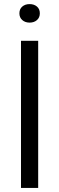

<svg xmlns="http://www.w3.org/2000/svg" viewBox="-20 -931 293 951"><path d="M84 0V-729H169.1V0ZM126.7 -819Q104.6 -819 90.4 -831.6Q76.1 -844.1 76.1 -864.9Q76.1 -886.3 90.4 -898.5Q104.6 -910.7 126.7 -910.7Q148.8 -910.7 163.1 -898.5Q177.3 -886.3 177.3 -864.9Q177.3 -844.1 163.1 -831.6Q148.8 -819 126.7 -819Z"/></svg>

Font: Mona Sans ExtraLight
Style: Regular
Weight: 200
Designer: Deni Anggara
Foundry: GitHub
Version: Version 2.000